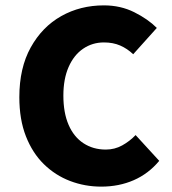

<svg xmlns="http://www.w3.org/2000/svg" viewBox="-20 -683 640 715"><path d="M357 12Q296 12 241 -9Q186 -30 143.5 -71.5Q101 -113 76.5 -175.5Q52 -238 52 -321Q52 -430 94.5 -506.5Q137 -583 208 -623Q279 -663 367 -663Q429 -663 480 -637.5Q531 -612 564 -579L476 -481Q454 -502 427.5 -513.5Q401 -525 367 -525Q324 -525 289.5 -501.5Q255 -478 235.5 -433.5Q216 -389 216 -327Q216 -263 235.5 -218Q255 -173 291 -149.5Q327 -126 374 -126Q407 -126 435 -141.5Q463 -157 485 -180L573 -84Q533 -36 478 -12Q423 12 357 12Z"/></svg>

Font: Source Code Pro ExtraBold
Style: Regular
Weight: 800
Monospace: yes
Designer: Paul D. Hunt, Teo Tuominen
Foundry: Adobe Systems Incorporated
Version: Version 1.018;hotconv 1.0.116;makeotfexe 2.5.65601